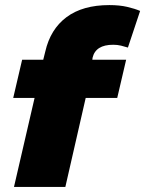

<svg xmlns="http://www.w3.org/2000/svg" viewBox="-20 -735 571 755"><path d="M35 0 116 -350H32L67 -500H150L158 -532Q178 -620 241.5 -667.5Q305 -715 410 -715Q450 -715 480 -708Q510 -701 531 -692L483 -548Q470 -552 456 -555.5Q442 -559 425 -559Q356 -559 344 -508L343 -500H476L441 -350H317L237 0Z"/></svg>

Font: Prodigy Sans ExtraBold
Style: Italic
Weight: 800
Italic angle: -13°
Designer: Wei Huang
Foundry: Wei Huang
Version: Version 1.003; ttfautohint (v1.8.3)